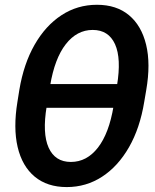

<svg xmlns="http://www.w3.org/2000/svg" viewBox="-20 -759 640 791"><path d="M254.9 11.7Q174.8 11.7 123 -31.2Q71.3 -74.2 52.7 -153.1Q34.2 -231.9 51.8 -339.4L59.6 -388.2Q77.6 -496.1 122.6 -574.7Q167.5 -653.3 233.2 -696.3Q298.8 -739.3 379.4 -739.3Q460 -739.3 511.5 -696.3Q563 -653.3 582 -574.7Q601.1 -496.1 582.5 -388.2L574.2 -339.4Q556.6 -231.4 511.5 -152.6Q466.3 -73.7 400.6 -31Q335 11.7 254.9 11.7ZM272 -91.8Q337.4 -91.8 383.3 -150.6Q429.2 -209.5 447.8 -321.3L461.9 -406.2Q480.5 -518.1 453.9 -576.9Q427.2 -635.7 361.8 -635.7Q296.9 -635.7 251 -576.9Q205.1 -518.1 186.5 -406.2L172.4 -321.3Q153.8 -209.5 180.4 -150.6Q207 -91.8 272 -91.8ZM146 -314.9 161.6 -412.6H488.8L472.7 -314.9Z"/></svg>

Font: Inter 28pt SemiBold
Style: Italic
Weight: 600
Italic angle: -9.3988°
Designer: Rasmus Andersson
Foundry: rsms
Version: Version 4.001;git-66647c0bb